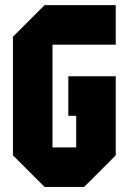

<svg xmlns="http://www.w3.org/2000/svg" viewBox="-20 -739 509 759"><path d="M437.5 -718.8V-562.5H187.5V-156.2H281.2V-281.2H250V-437.5H437.5V-125L312.5 0H156.2L31.2 -125V-593.8L156.2 -718.8Z"/></svg>

Font: Signwood
Style: Regular
Weight: 400
Designer: GGBotNet
Foundry: GGBotNet
Version: 0.95